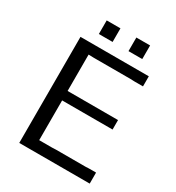

<svg xmlns="http://www.w3.org/2000/svg" viewBox="-200 -969 996 1088"><g transform="rotate(30 298.5 -424.5)"><path d="M94 0V-694H541V-628H484L459 -629H219L184 -630V-392H514V-330H184V-70H269L293 -71H487L509 -72H555V0ZM370 -760V-849H460V-760ZM176 -760V-849H266V-760Z"/></g></svg>

Font: CMU Sans Serif
Style: Medium
Weight: 500
Version: Version 0.7.0